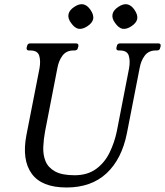

<svg xmlns="http://www.w3.org/2000/svg" viewBox="-20 -862 768 894"><path d="M717 -660Q730 -660 728 -647L726 -640Q724 -627 711 -627H705Q672 -627 654 -603Q636 -579 630 -544L571 -242Q547 -121 476 -55Q405 11 290 11Q174 11 127.5 -53.5Q81 -118 103 -233L164 -544Q170 -579 162.5 -603Q155 -627 121 -627H115Q102 -627 104 -640L106 -647Q108 -660 121 -660H333Q347 -660 345 -647L343 -640Q341 -627 327 -627H322Q289 -627 271 -603Q253 -579 247 -544L190 -251Q183 -214 181.5 -177.5Q180 -141 192 -111.5Q204 -82 236 -64Q268 -46 327 -46Q387 -46 427 -75Q467 -104 490 -151Q513 -198 524 -251L581 -544Q587 -579 579.5 -603Q572 -627 538 -627H533Q520 -627 522 -640L524 -647Q526 -660 539 -660ZM367 -842Q387 -838 402 -815Q417 -793 414 -774Q410 -755 387 -740Q365 -725 345 -728Q327 -732 311 -755Q295 -776 299 -796Q303 -815 326 -830Q348 -845 367 -842ZM572 -842Q592 -838 607 -815Q622 -793 619 -774Q615 -755 592 -740Q570 -725 550 -728Q532 -732 516 -755Q500 -776 504 -796Q508 -815 531 -830Q553 -845 572 -842Z"/></svg>

Font: Young Serif Light
Style: Italic
Weight: 300
Italic angle: -10.979°
Designer: Bastien Sozeau
Foundry: NBR — Bastien Sozeau
Version: Version 5.001